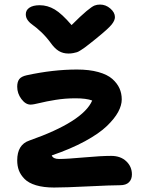

<svg xmlns="http://www.w3.org/2000/svg" viewBox="-20 -861 656 850"><path d="M422.9 -840.8Q448.2 -840.8 468.5 -823.2Q488.8 -805.7 488.8 -785.2Q488.8 -770 473.6 -751.5Q458.5 -732.9 402.8 -688Q394.5 -681.2 377.4 -667.7Q360.4 -654.3 355.2 -650.6Q350.1 -647 338.6 -639.4Q327.1 -631.8 320.8 -629.9Q314.5 -627.9 304.4 -626Q294.4 -624 283.2 -624Q258.8 -624 240.2 -635.3Q221.7 -646.5 203.1 -672.9Q183.6 -699.2 161.4 -720Q139.2 -740.7 125.7 -749.8Q112.3 -758.8 103.3 -770.8Q94.2 -782.7 94.2 -797.9Q94.2 -816.4 110.4 -827.1Q126.5 -837.9 155.8 -837.9Q190.4 -837.9 222.2 -819.1Q253.9 -800.3 296.9 -750Q338.4 -791.5 362.8 -811.8Q387.2 -832 398.2 -836.4Q409.2 -840.8 422.9 -840.8ZM219.2 -30.8Q172.9 -30.8 139.6 -40.8Q106.4 -50.8 88.9 -68.6Q71.3 -86.4 63.7 -106.4Q56.2 -126.5 56.2 -150.9Q56.2 -220.7 109.9 -238.8Q347.7 -322.3 388.2 -416Q362.3 -425.8 314 -425.8Q268.1 -425.8 226.1 -418.9Q184.1 -412.1 155.8 -405Q127.4 -397.9 115.2 -397.9Q93.3 -397.9 74.7 -422.6Q56.2 -447.3 56.2 -477.1Q56.2 -498.5 65.2 -510.5Q74.2 -522.5 98.1 -527.8Q215.3 -553.2 320.8 -553.2Q375.5 -553.2 415.5 -542Q455.6 -530.8 477.3 -511.5Q499 -492.2 509 -469.7Q519 -447.3 519 -420.9Q519 -395 503.2 -365.5Q487.3 -335.9 453.1 -303Q418.9 -270 356.2 -235.8Q293.5 -201.7 209 -172.9Q215.3 -157.2 241.2 -157.2Q276.4 -157.2 352.1 -164.1Q427.7 -170.9 472.2 -170.9Q513.7 -170.9 538.8 -147.2Q564 -123.5 564 -88.9Q564 -66.9 550.8 -54Q537.6 -41 511.2 -41Q473.6 -41 370.6 -35.9Q267.6 -30.8 219.2 -30.8Z"/></svg>

Font: Shantell Sans Bouncy
Style: Regular
Weight: 600
Designer: Stephen Nixon, Anya Danilova, Shantell Martin
Foundry: Arrow Type
Version: Version 1.006;[9816181b4]